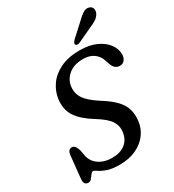

<svg xmlns="http://www.w3.org/2000/svg" viewBox="-216 -1034 1059 1168"><g transform="rotate(-30 313.0 -450.0)"><path d="M280 12Q222 12 189.5 0Q157 -12 140.8 -24Q124.5 -36 115.5 -36Q107.5 -36 99 -24.2Q90.5 -12.5 80.8 -0.5Q71 11.5 58.5 11.5Q26.5 11.5 29 -27.5L45 -183.5Q48 -226 77 -226Q100 -226 112 -186L117.5 -159Q123 -105.5 162.2 -76.2Q201.5 -47 259 -47Q313.5 -47 348.2 -72.5Q383 -98 391 -145Q399 -189.5 376.5 -226Q354 -262.5 285 -304.5Q210 -350.5 177 -400.2Q144 -450 153 -521Q160 -572 190.8 -615.8Q221.5 -659.5 277 -686.2Q332.5 -713 412.5 -713Q481 -713 528.8 -690.8Q576.5 -668.5 601.2 -634Q626 -599.5 625.5 -561.5Q625 -540 613 -524.2Q601 -508.5 579.5 -508.5Q543 -508.5 528 -551L519.5 -576.5Q508 -615 478.2 -636Q448.5 -657 405 -657Q341.5 -657 304 -626.8Q266.5 -596.5 259.5 -553Q251.5 -504 276.8 -465.5Q302 -427 368.5 -384.5Q427.5 -348 459.2 -314.5Q491 -281 501.8 -245.2Q512.5 -209.5 508 -165.5Q502.5 -113.5 472.5 -73.5Q442.5 -33.5 393.2 -10.8Q344 12 280 12ZM503.5 -862Q529.5 -888 551 -902.2Q572.5 -916.5 594.5 -909.5Q612.5 -903.5 616.5 -887Q620.5 -870.5 611 -853Q601 -835.5 583.8 -824Q566.5 -812.5 539.5 -801.5L434.5 -752.5Q426.5 -749 418.5 -750Q410.5 -751 407.5 -756.5Q404 -763 408.2 -770.2Q412.5 -777.5 419.5 -785Z"/></g></svg>

Font: Fraunces 9pt S100
Style: Italic
Weight: 400
Italic angle: -16°
Version: Version 1.000; ttfautohint (v1.8.3)